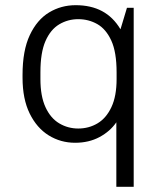

<svg xmlns="http://www.w3.org/2000/svg" viewBox="-20 -541 626 741"><path d="M429 180V-69Q405 -34 364 -12Q323 10 270 10Q214 10 168 -18.5Q122 -47 94.5 -103Q67 -159 67 -241V-252Q67 -346 95 -405.5Q123 -465 169.5 -493Q216 -521 272 -521Q331 -521 374 -498Q417 -475 445 -428L470 -511H496V180ZM282 -45Q323 -45 356.5 -65Q390 -85 410 -127.5Q430 -170 430 -236V-262Q430 -340 409.5 -384.5Q389 -429 355.5 -448Q322 -467 282 -467Q242 -467 208.5 -447Q175 -427 155.5 -382.5Q136 -338 136 -262V-236Q136 -170 155.5 -127.5Q175 -85 208.5 -65Q242 -45 282 -45Z"/></svg>

Font: Chivo ExtraLight
Style: Regular
Weight: 250
Designer: Hector Gatti
Foundry: Omnibus-Type
Version: Version 2.002